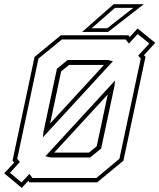

<svg xmlns="http://www.w3.org/2000/svg" viewBox="-32 -868 759 914"><path d="M71.5 26.5 -12 -43 35.5 -94 27.5 -103 132.5 -597 257.5 -700H579.5L586 -692L623 -732.5L707 -664L653.5 -605.5L660.5 -597L555.5 -103L430.5 0H108.5L103 -7.5ZM226 -141.5H391.5L428.5 -172L481 -418.5ZM209 -118.5 184 -124 515.5 -484.5 513.5 -461.5 449.5 -161 397.5 -118.5ZM70.5 0.5 108 -40 122.5 -20.5H426.5L536.5 -112L638 -589L626 -603.5L679 -661L623.5 -706L581.5 -660.5L566.5 -680H262.5L151 -589L50 -112L62.5 -97L15.5 -45.5ZM172.5 -214.5 174.5 -238.5 239 -540.5 290 -582.5H480.5L505.5 -576.5ZM206.5 -280 463 -559H297L259 -528ZM359 -716 509 -848H652.5L482.5 -716ZM404.5 -733.5H478.5L602.5 -830.5H515Z"/></svg>

Font: Tourney ExtraLight
Style: Italic
Weight: 250
Italic angle: -12°
Version: Version 1.015